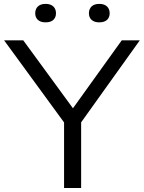

<svg xmlns="http://www.w3.org/2000/svg" viewBox="-34 -942 720 962"><path d="M666.5 -740 372.5 -329V0H287V-328.5L-13.5 -740H82.5L331.5 -399.5L576 -740ZM142.5 -875.5Q142.5 -897 156 -909.8Q169.5 -922.5 194.5 -922.5Q219.5 -922.5 233 -909.8Q246.5 -897 246.5 -875.5Q246.5 -854.5 233 -842.2Q219.5 -830 194.5 -830Q169.5 -830 156 -842.2Q142.5 -854.5 142.5 -875.5ZM411.5 -875.5Q411.5 -897 425 -909.8Q438.5 -922.5 463.5 -922.5Q488.5 -922.5 502 -909.8Q515.5 -897 515.5 -875.5Q515.5 -854.5 502 -842.2Q488.5 -830 463.5 -830Q438.5 -830 425 -842.2Q411.5 -854.5 411.5 -875.5Z"/></svg>

Font: Encode Sans Expanded
Style: Regular
Weight: 400
Width: 7
Designer: Multiple Designers
Foundry: Impallari Type
Version: Version 2.000